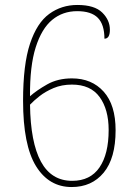

<svg xmlns="http://www.w3.org/2000/svg" viewBox="-20 -744 550 774"><path d="M269 10Q177 10 125 -74.5Q73 -159 73 -338Q73 -484 101 -568Q129 -652 178.5 -688Q228 -724 292 -724Q361 -724 392 -693.5Q423 -663 423 -624Q423 -588 401 -588Q401 -645 374.5 -672Q348 -699 291 -699Q233 -699 190.5 -664Q148 -629 124 -553.5Q100 -478 101 -356Q128 -380 170.5 -404Q213 -428 270 -428Q350 -428 398 -374.5Q446 -321 446 -219Q446 -106 398 -48Q350 10 269 10ZM271 -15Q344 -15 381 -69Q418 -123 418 -220Q418 -303 381.5 -353Q345 -403 270 -403Q229 -403 196 -389Q163 -375 139.5 -356.5Q116 -338 101 -322Q103 -170 145 -92.5Q187 -15 271 -15Z"/></svg>

Font: Noto Serif Georgian SemiCondensed Thin
Style: Regular
Weight: 100
Width: 4
Designer: Monotype Design Team, Akaki Razmadze
Foundry: Google LLC
Version: Version 2.003; ttfautohint (v1.8.4.7-5d5b)